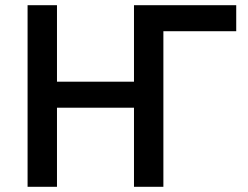

<svg xmlns="http://www.w3.org/2000/svg" viewBox="-20 -718 954 738"><path d="M86 -698H199V-404H495V-698H888V-598H608V0H495V-304H199V0H86Z"/></svg>

Font: Plexus Sans Medium
Style: Regular
Weight: 500
Version: Version 2.001;PS 002.001;hotconv 1.0.70;makeotf.lib2.5.58329